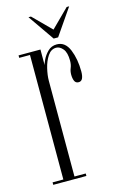

<svg xmlns="http://www.w3.org/2000/svg" viewBox="-105 -704 465 750"><g transform="rotate(-15 127.0 -329.0)"><path d="M14 0V-10H57.5V-513.5H14V-523.5H102.5V-460.5Q103 -465.5 110.5 -481.5Q118 -497.5 132.5 -512Q147 -526.5 169 -526.5Q203 -526.5 218.8 -488Q234.5 -449.5 234.5 -399.5Q234.5 -382 229.8 -371.8Q225 -361.5 214 -361.5Q202 -361.5 197.5 -372Q193 -382.5 193 -397.5Q193 -411.5 198 -423.5Q203 -435.5 203 -451.5Q203 -484.5 190.5 -499.5Q178 -514.5 163.5 -514.5Q142.5 -514.5 129 -494.2Q115.5 -474 109 -446.5Q102.5 -419 102.5 -397.5V-10H148V0ZM163.5 -551.5 90 -657.5H100L172 -585.5L244.5 -657.5H254.5L181.5 -551.5Z"/></g></svg>

Font: Imbue 100pt ExtraLight
Style: Regular
Weight: 200
Designer: Tyler Finck
Foundry: Etcetera Type Company
Version: Version 1.102; ttfautohint (v1.8.3)